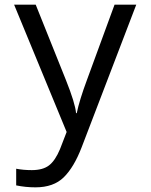

<svg xmlns="http://www.w3.org/2000/svg" viewBox="-20 -556 640 816"><path d="M40 -536.1H131.8L259.8 -216.8Q299.8 -116.7 303.2 -75.2H306.2Q317.4 -129.9 350.1 -217.8L466.8 -536.1H559.1L327.1 69.8Q294.4 154.8 251 197.5Q207.5 240.2 130.9 240.2Q88.9 240.2 48.8 231.9V161.1Q79.1 167 115.2 167Q162.1 167 188.2 147Q214.4 127 234.9 78.1L263.2 4.9Z"/></svg>

Font: Droid Sans Mono
Style: Regular
Weight: 400
Monospace: yes
Version: Version 1.00 build 112